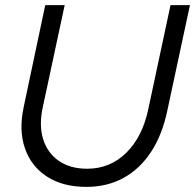

<svg xmlns="http://www.w3.org/2000/svg" viewBox="-20 -720 763 751"><path d="M318 11Q226 11 164 -29Q102 -69 77.5 -140Q53 -211 73 -303L157 -700H233L147 -299Q132 -229 149 -175Q166 -121 210.5 -90.5Q255 -60 321 -60Q410 -60 473.5 -122Q537 -184 560 -293L647 -700H723L635 -290Q615 -193 571 -126Q527 -59 463 -24Q399 11 318 11Z"/></svg>

Font: Red Hat Display VF
Style: Italic
Weight: 300
Italic angle: -12°
Designer: Pentagram, MCKL
Foundry: Pentagram, MCKL
Version: Version 1.010